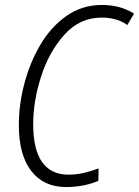

<svg xmlns="http://www.w3.org/2000/svg" viewBox="-20 -745 561 775"><path d="M247 10Q318 10 377 -15L378 -65Q348 -54 318 -47Q288 -40 257 -40Q114 -40 114 -244Q114 -337 146 -436.5Q178 -536 240 -605Q302 -674 390 -674Q452 -674 494 -644L521 -690Q466 -725 392 -725Q311 -725 248 -680.5Q185 -636 142.5 -563.5Q100 -491 78 -406.5Q56 -322 56 -241Q56 -120 106 -55Q156 10 247 10Z"/></svg>

Font: Noto Sans Display SemiCondensed Light
Style: Italic
Weight: 300
Width: 4
Italic angle: -12°
Designer: Monotype Design Team
Foundry: Monotype Imaging Inc.
Version: Version 1.900